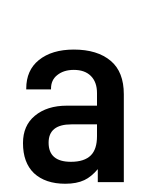

<svg xmlns="http://www.w3.org/2000/svg" viewBox="-20 -867 369 461"><path d="M246.1 -720.7Q277.3 -694.3 277.3 -640.6V-429.7H214.8V-460.9Q199.2 -442.4 182.6 -434.6Q164.1 -425.8 136.7 -425.8Q88.9 -425.8 61.5 -451.2Q35.2 -476.6 35.2 -523.4Q35.2 -565.4 63.5 -588.9Q92.8 -613.3 140.6 -613.3H212.9V-643.6Q212.9 -669.9 198.2 -684.6Q183.6 -699.2 157.2 -699.2Q132.8 -699.2 117.2 -686.5Q102.5 -674.8 102.5 -654.3V-652.3H43V-654.3Q43 -698.2 73.2 -722.7Q104.5 -748 157.2 -748Q213.9 -748 246.1 -720.7ZM198.2 -494.1Q212.9 -508.8 212.9 -540V-568.4H151.4Q96.7 -568.4 96.7 -524.4Q96.7 -478.5 150.4 -478.5Q182.6 -478.5 198.2 -494.1ZM165 -846.7Z"/></svg>

Font: Altinn-DIN
Style: Regular
Weight: 400
Designer: Charles Nix
Foundry: Altinn
Version: Version 2.00